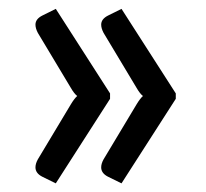

<svg xmlns="http://www.w3.org/2000/svg" viewBox="-20 -488 476 444"><path d="M109 -64 77.5 -79.5Q62 -87.5 62 -101Q62 -109.5 67.5 -119.5L144 -247Q151.5 -259.5 158.5 -266Q151.5 -271.5 144 -284.5L67.5 -412Q62 -422.5 62 -431Q62 -444 77.8 -452Q93.5 -460 109 -467.5L234.5 -272V-259.5ZM261 -64 229.5 -79.5Q214 -87.5 214 -101Q214 -109.5 219.5 -119.5L296 -247Q303.5 -259.5 310.5 -266Q303.5 -271.5 296 -284.5L219.5 -412Q214 -422.5 214 -431Q214 -444 229.8 -452Q245.5 -460 261 -467.5L386.5 -272V-259.5Z"/></svg>

Font: Verano Sans Medium
Style: Regular
Weight: 500
Designer: Lukasz Dziedzic with Adam Twardoch and Botio Nikoltchev
Foundry: tyPoland Lukasz Dziedzic
Version: Version 3.001;December 28, 2019;FontCreator 12.0.0.2547 64-b